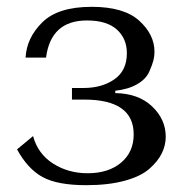

<svg xmlns="http://www.w3.org/2000/svg" viewBox="-20 -531 556 563"><path d="M235 -471Q129 -471 115 -362H55Q58 -420 104 -465.5Q150 -511 249 -511Q343 -511 388 -470.5Q433 -430 433 -379Q433 -367 430 -354.5Q427 -342 417.5 -320.5Q408 -299 382 -284Q356 -269 318 -265V-258Q386 -257 426 -219Q466 -181 466 -130Q466 -105 454.5 -81.5Q443 -58 418 -36Q393 -14 345.5 -1Q298 12 233 12Q148 12 104.5 -12Q61 -36 30 -93L77 -132Q91 -80 135.5 -51.5Q180 -23 237 -23Q298 -23 335 -54Q372 -85 372 -137Q372 -239 227 -239H191V-273H225Q279 -273 315.5 -298.5Q352 -324 352 -375Q352 -418 322.5 -444.5Q293 -471 235 -471Z"/></svg>

Font: Tenor Sans
Style: Regular
Weight: 400
Designer: Denis Masharov
Foundry: Denis Masharov
Version: Version 1.1